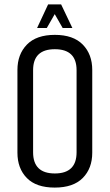

<svg xmlns="http://www.w3.org/2000/svg" viewBox="-20 -840 497 870"><path d="M59 -148V-523Q59 -594 102 -638Q145 -682 228.5 -682Q312 -682 355 -638Q398 -594 398 -523V-148Q398 -77 355 -33.5Q312 10 228 10Q144 10 101.5 -33.5Q59 -77 59 -148ZM327 -150V-522Q327 -617 228.5 -617Q130 -617 130 -522V-150Q130 -54 228.5 -54Q327 -54 327 -150ZM228 -776 192 -713H148L198 -820H257L308 -713H264Z"/></svg>

Font: Khand
Style: Regular
Weight: 400
Designer: Devanagari: Sanchit Sawaria, Jyotish Sonowal; Latin: Satya Rajpurohit
Foundry: Indian Type Foundry
Version: Version 1.100;PS 1.0;hotconv 1.0.78;makeotf.lib2.5.61930; tt